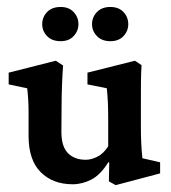

<svg xmlns="http://www.w3.org/2000/svg" viewBox="-20 -522 491 551"><path d="M388.7 -67.9 439.5 -56.2V-24.4L312 9.3L292.5 -1.5L293.5 -55.7L291 -56.6Q268.6 -20.5 242.4 -6.8Q216.3 6.8 188.5 6.8Q131.8 6.8 96.9 -27.8Q62 -62.5 62 -131.8V-199.2Q62 -235.4 58.1 -268.6L4.9 -279.8V-313.5L140.1 -347.7L161.1 -334Q159.2 -311 158 -278.8Q156.7 -246.6 156.7 -212.9L156.2 -143.6Q156.2 -101.6 175 -82.5Q193.8 -63.5 226.1 -63.5Q242.2 -63.5 259.8 -72.5Q277.3 -81.5 290.5 -102.1V-179.2Q290.5 -208 289.6 -228Q288.6 -248 286.6 -268.6L231 -279.8V-313.5L367.2 -347.7L386.2 -335Q384.8 -313 384.5 -286.1Q384.3 -259.3 384.3 -218.8V-157.2Q384.3 -133.8 385.3 -112.1Q386.2 -90.3 388.7 -67.9ZM154.3 -403.8Q128.9 -403.8 115 -418.5Q101.1 -433.1 101.1 -452.6Q101.1 -472.7 115 -487.3Q128.9 -502 154.3 -502Q177.7 -502 191.4 -487.3Q205.1 -472.7 205.1 -452.6Q205.1 -433.1 191.4 -418.5Q177.7 -403.8 154.3 -403.8ZM296.9 -403.8Q272 -403.8 258.1 -418.5Q244.1 -433.1 244.1 -452.6Q244.1 -472.7 258.1 -487.3Q272 -502 296.9 -502Q320.8 -502 334.5 -487.3Q348.1 -472.7 348.1 -452.6Q348.1 -433.1 334.5 -418.5Q320.8 -403.8 296.9 -403.8Z"/></svg>

Font: Lateef SemiBold
Style: Regular
Weight: 600
Designer: SIL International
Foundry: SIL International
Version: Version 4.200